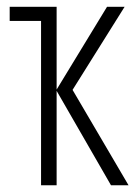

<svg xmlns="http://www.w3.org/2000/svg" viewBox="-20 -551 408 571"><path d="M350.6 -530.8 195.8 -283.7 362.3 0H310.1L148.4 -280.8V0H102.1V-488.8H8.8V-530.8H148.4V-284.7L298.3 -530.8Z"/></svg>

Font: Open Sans Condensed Light
Style: Regular
Weight: 300
Width: 3
Designer: Monotype Design Team
Foundry: Monotype Imaging Inc.
Version: Version 3.003; ttfautohint (v1.8.4)